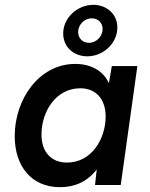

<svg xmlns="http://www.w3.org/2000/svg" viewBox="-20 -767 620 796"><path d="M228.5 9C286 9 340 -11 381 -64.5L374 0H480.5L549.5 -493H443.5L431.5 -422C408 -474 356 -502 292 -502C143 -502 41 -357 41 -202.5C41 -78.5 110 9 228.5 9ZM152 -209.5C152 -303 210.5 -401 313 -401C378.5 -401 418 -355 418 -284C418 -192 360 -93 258 -93C191 -93 152 -138 152 -209.5ZM242 -628.5C242 -572 285.5 -533.5 342 -533.5C406.5 -533.5 466.5 -586 466.5 -653C466.5 -710 420.5 -747 367 -747C301 -747 242 -693.5 242 -628.5ZM304 -634C304 -663.5 328.5 -691 360.5 -691C387.5 -691 405.5 -671.5 405.5 -646.5C405.5 -618 381 -589.5 349 -589.5C321 -589.5 304 -610 304 -634Z"/></svg>

Font: HK Grotesk SemiBold
Style: Italic
Weight: 600
Italic angle: -16°
Designer: Alfredo Marco Pradil
Foundry: Hanken Design Co.
Version: Version 3.001;FEAKit 1.0